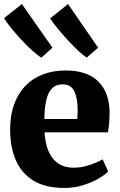

<svg xmlns="http://www.w3.org/2000/svg" viewBox="-21 -917 592 948"><path d="M297.5 11Q202 11 142.8 -26Q83.5 -63 56.2 -128Q29 -193 29 -277.5Q29 -347 48.5 -401.2Q68 -455.5 104 -492.8Q140 -530 190.5 -549.5Q241 -569 303 -569Q409 -569 463.5 -515.5Q518 -462 520 -366.5Q520 -332.5 517.8 -307.5Q515.5 -282.5 511.5 -263.5H199Q201.5 -221 212 -188.5Q222.5 -156 240.5 -133.8Q258.5 -111.5 284 -100.2Q309.5 -89 342.5 -89Q382.5 -89 422.8 -102.8Q463 -116.5 485.5 -130.5L513 -70.5Q498 -54 465 -35Q432 -16 388.5 -2.5Q345 11 297.5 11ZM198 -329.5H360.5Q361 -340.5 361.8 -350.8Q362.5 -361 362.5 -371.5Q362.5 -431 346.2 -465.8Q330 -500.5 288 -500.5Q269 -500.5 253 -493Q237 -485.5 225 -467.2Q213 -449 206 -415.5Q199 -382 198 -329.5ZM183 -633Q165.5 -643 138.5 -667.2Q111.5 -691.5 83.2 -722Q55 -752.5 32 -781Q9 -809.5 -1 -827.5L87 -897L238 -681.5L184 -633ZM407 -633Q390.5 -643 365.2 -666.5Q340 -690 312.8 -719.8Q285.5 -749.5 262.2 -778Q239 -806.5 226.5 -826L315 -897L463.5 -681.5L407.5 -633Z"/></svg>

Font: Merriweather 20pt Black
Style: Regular
Weight: 900
Version: Version 2.100